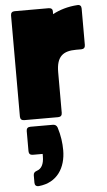

<svg xmlns="http://www.w3.org/2000/svg" viewBox="-60 -593 539 969"><g transform="rotate(-5 209.5 -108.5)"><path d="M194 36H80C67 36 60 43 60 56V158C60 171 67 178 80 178H130V190C130 231 116 253 94 260C82 264 76 270 76 282V319C76 332 83 339 97 338C191 329 235 256 235 168C235 132 230 93 217 52C213 41 205 36 194 36ZM52 0H224C237 0 244 -7 244 -20V-226C244 -307 279 -331 344 -331H370C383 -331 390 -338 390 -351V-536C390 -549 383 -556 370 -555C322 -552 279 -539 244 -520V-536C244 -546 237 -552 224 -552H52C39 -552 32 -545 32 -532V-20C32 -7 39 0 52 0Z"/></g></svg>

Font: Malmofest Black-Rounded
Style: Regular
Weight: 800
Designer: Jonny Pinhorn (Poppins), Kolossal
Version: Version 1.004;Glyphs 3.1.2 (3151)